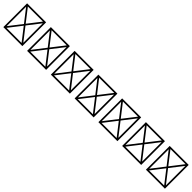

<svg xmlns="http://www.w3.org/2000/svg" viewBox="643 -3237 5713 5713"><g transform="rotate(45 3500.0 -380.0)"><path d="M100 120H900V-880H100ZM500 -421 182 -830H818ZM532 -380 850 -789V29ZM182 70 500 -339 818 70ZM150 -789 468 -380 150 29Z M1100 120H1900V-880H1100ZM1500 -421 1182 -830H1818ZM1532 -380 1850 -789V29ZM1182 70 1500 -339 1818 70ZM1150 -789 1468 -380 1150 29Z M2100 120H2900V-880H2100ZM2500 -421 2182 -830H2818ZM2532 -380 2850 -789V29ZM2182 70 2500 -339 2818 70ZM2150 -789 2468 -380 2150 29Z M3100 120H3900V-880H3100ZM3500 -421 3182 -830H3818ZM3532 -380 3850 -789V29ZM3182 70 3500 -339 3818 70ZM3150 -789 3468 -380 3150 29Z M4100 120H4900V-880H4100ZM4500 -421 4182 -830H4818ZM4532 -380 4850 -789V29ZM4182 70 4500 -339 4818 70ZM4150 -789 4468 -380 4150 29Z M5100 120H5900V-880H5100ZM5500 -421 5182 -830H5818ZM5532 -380 5850 -789V29ZM5182 70 5500 -339 5818 70ZM5150 -789 5468 -380 5150 29Z M6100 120H6900V-880H6100ZM6500 -421 6182 -830H6818ZM6532 -380 6850 -789V29ZM6182 70 6500 -339 6818 70ZM6150 -789 6468 -380 6150 29Z"/></g></svg>

Font: Adobe NotDef
Style: Regular
Weight: 400
Monospace: yes
Foundry: Adobe Systems Incorporated
Version: Version 1.000;PS 1;hotconv 1.0.98;makeotf.lib2.5.65220